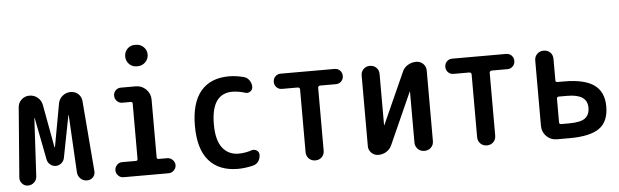

<svg xmlns="http://www.w3.org/2000/svg" viewBox="-49 -933 3597 1115"><g transform="rotate(-5 1750.0 -375.0)"><path d="M74.2 0Q54.7 0 41 -15.1Q27.3 -30.3 28.3 -49.8L60.5 -458Q62.5 -484.4 82 -502Q101.6 -519.5 127.9 -519.5Q155.3 -519.5 175.8 -502.4Q196.3 -485.4 201.2 -459L247.1 -209Q247.1 -208 248 -208Q250 -208 250 -209L295.9 -460.9Q300.8 -486.3 321.3 -502.9Q341.8 -519.5 368.2 -519.5Q394.5 -519.5 412.6 -502.9Q430.7 -486.3 432.6 -460L465.8 -50.8Q467.8 -29.3 454.1 -14.6Q440.4 0 418.9 0Q396.5 0 381.3 -14.6Q366.2 -29.3 364.3 -50.8L345.7 -386.7Q345.7 -387.7 344.7 -387.7Q343.8 -387.7 343.8 -386.7L295.9 -140.6Q292 -123 277.8 -111.3Q263.7 -99.6 245.6 -99.6Q227.5 -99.6 213.4 -111.3Q199.2 -123 195.3 -140.6L147.5 -386.7Q147.5 -387.7 146.5 -387.7Q145.5 -387.7 145.5 -386.7L127 -49.8Q126 -28.3 110.8 -14.2Q95.7 0 74.2 0Z M763.7 -759.8H769.5Q795.9 -759.8 814.5 -741.7Q833 -723.6 833 -697.8Q833 -671.9 814.5 -653.3Q795.9 -634.8 769.5 -634.8H763.7Q737.3 -634.8 719.7 -653.3Q702.1 -671.9 702.1 -697.8Q702.1 -723.6 719.7 -741.7Q737.3 -759.8 763.7 -759.8ZM630.9 0Q613.3 0 600.6 -13.2Q587.9 -26.4 587.9 -43.9Q587.9 -61.5 600.6 -74.7Q613.3 -87.9 630.9 -87.9H710.9Q721.7 -87.9 721.7 -98.6V-420.9Q721.7 -431.6 710.9 -431.6H661.1Q643.6 -431.6 630.9 -444.8Q618.2 -458 618.2 -476.1Q618.2 -494.1 630.4 -506.8Q642.6 -519.5 661.1 -519.5H748Q783.2 -519.5 808.1 -494.6Q833 -469.7 833 -434.6V-98.6Q833 -87.9 843.8 -87.9H893.6Q911.1 -87.9 924.8 -74.7Q938.5 -61.5 938.5 -43.9Q938.5 -26.4 925.3 -13.2Q912.1 0 893.6 0Z M1297.9 9.8Q1188.5 9.8 1129.4 -57.6Q1070.3 -125 1070.3 -259.8Q1070.3 -394.5 1127.4 -462.4Q1184.6 -530.3 1292 -530.3Q1332 -530.3 1377.9 -518.6Q1397.5 -513.7 1409.7 -496.1Q1421.9 -478.5 1421.9 -458Q1421.9 -441.4 1408.2 -431.6Q1394.5 -421.9 1378.9 -426.8Q1341.8 -438.5 1304.7 -439.5Q1180.7 -439.5 1180.7 -259.8Q1180.7 -168 1215.3 -123Q1250 -78.1 1309.6 -78.1Q1347.7 -78.1 1385.7 -90.8Q1401.4 -95.7 1415.5 -86.9Q1429.7 -78.1 1429.7 -61.5Q1429.7 -39.1 1418 -22.5Q1406.2 -5.9 1384.8 -1Q1337.9 9.8 1297.9 9.8Z M1592.8 -430.7Q1574.2 -430.7 1561.5 -443.4Q1548.8 -456.1 1548.8 -475.1Q1548.8 -494.1 1561.5 -506.8Q1574.2 -519.5 1592.8 -519.5H1907.2Q1925.8 -519.5 1938.5 -506.8Q1951.2 -494.1 1951.2 -475.1Q1951.2 -456.1 1938.5 -443.4Q1925.8 -430.7 1907.2 -430.7H1815.4Q1810.5 -430.7 1806.6 -427.2Q1802.7 -423.8 1802.7 -418.9V-52.7Q1802.7 -29.3 1787.6 -14.6Q1772.5 0 1750 0Q1727.5 0 1712.4 -15.1Q1697.3 -30.3 1697.3 -52.7V-418.9Q1697.3 -423.8 1693.8 -427.2Q1690.4 -430.7 1684.6 -430.7Z M2117.2 0Q2093.8 0 2077.1 -16.6Q2060.5 -33.2 2060.5 -55.7V-467.8Q2060.5 -490.2 2075.7 -504.9Q2090.8 -519.5 2112.8 -519.5Q2134.8 -519.5 2149.9 -504.9Q2165 -490.2 2165 -467.8V-169.9Q2165 -168.9 2166 -168.9Q2167 -168.9 2167 -169.9L2300.8 -467.8Q2310.5 -492.2 2333.5 -505.9Q2356.4 -519.5 2381.8 -519.5Q2406.2 -519.5 2422.9 -503.4Q2439.5 -487.3 2439.5 -462.9V-52.7Q2439.5 -29.3 2423.8 -14.6Q2408.2 0 2385.7 0Q2362.3 0 2347.2 -15.6Q2332 -31.2 2332 -52.7V-349.6Q2332 -350.6 2331.1 -350.6Q2330.1 -350.6 2330.1 -349.6L2196.3 -50.8Q2186.5 -27.3 2165 -13.7Q2143.6 0 2117.2 0Z M2592.8 -430.7Q2574.2 -430.7 2561.5 -443.4Q2548.8 -456.1 2548.8 -475.1Q2548.8 -494.1 2561.5 -506.8Q2574.2 -519.5 2592.8 -519.5H2907.2Q2925.8 -519.5 2938.5 -506.8Q2951.2 -494.1 2951.2 -475.1Q2951.2 -456.1 2938.5 -443.4Q2925.8 -430.7 2907.2 -430.7H2815.4Q2810.5 -430.7 2806.6 -427.2Q2802.7 -423.8 2802.7 -418.9V-52.7Q2802.7 -29.3 2787.6 -14.6Q2772.5 0 2750 0Q2727.5 0 2712.4 -15.1Q2697.3 -30.3 2697.3 -52.7V-418.9Q2697.3 -423.8 2693.8 -427.2Q2690.4 -430.7 2684.6 -430.7Z M3178.7 -234.4V-96.7Q3178.7 -85.9 3190.4 -85.9H3236.3Q3303.7 -85.9 3330.1 -106Q3356.4 -126 3356.4 -167Q3356.4 -246.1 3240.2 -246.1H3190.4Q3178.7 -246.1 3178.7 -234.4ZM3157.2 0Q3122.1 0 3097.2 -24.9Q3072.3 -49.8 3072.3 -85V-466.8Q3072.3 -489.3 3087.4 -504.4Q3102.5 -519.5 3126 -519.5Q3148.4 -519.5 3163.6 -504.9Q3178.7 -490.2 3178.7 -466.8V-341.8Q3178.7 -331.1 3190.4 -331.1H3228.5Q3347.7 -331.1 3403.8 -290.5Q3460 -250 3460 -165Q3460 -77.1 3405.8 -38.6Q3351.6 0 3232.4 0Z"/></g></svg>

Font: Rounded-X Mgen+ 2m medium
Style: Regular
Weight: 500
Designer: [Source Han Sans]
Ryoko NISHIZUKA  (kana & ideographs); Paul D. Hunt (Latin, Greek & Cyrillic); Wenlong ZHANG  (bopomofo
Version: Version 1.059.20150602